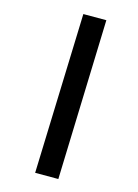

<svg xmlns="http://www.w3.org/2000/svg" viewBox="-134 -874 757 1056"><g transform="rotate(15 244.5 -346.0)"><path d="M175 110 205 -802H336L307 110Z"/></g></svg>

Font: Literata 18pt Black
Style: Italic
Weight: 900
Italic angle: -2°
Designer: Latin by Veronika Burian and Jose Scaglione. Greek by Irene Vlachou. Cyrillic by Vera Evstafieva
Foundry: TypeTogether
Version: Version 3.103;gftools[0.9.29]